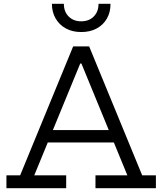

<svg xmlns="http://www.w3.org/2000/svg" viewBox="-20 -998 861 1018"><path d="M613.6 -308.4V-242.6H209.4V-308.4ZM733.9 -68.4H806.6V0H486.2V-68.4H655.3L398.7 -692.8L445.2 -661H372.2L418.4 -692.8L161.7 -68.4H330.9V0H14.1V-68.4H86.8L367.9 -752H452.7ZM565.9 -977.9Q566.2 -933.2 546.8 -899.5Q527.4 -865.8 492.4 -846.9Q457.4 -828.1 410.5 -828.1Q364.2 -828.1 329.4 -847.1Q294.5 -866.1 275 -899.8Q255.4 -933.6 255.1 -977.9H318.6Q318.6 -936 344.1 -910.5Q369.6 -885 410.5 -885Q451.9 -885 477.1 -910.5Q502.4 -936 502.4 -977.9Z"/></svg>

Font: Hepta Slab ExtraLight
Style: Regular
Weight: 200
Designer: Michael LaGattuta
Foundry: Michael LaGattuta
Version: Version 1.100